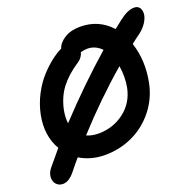

<svg xmlns="http://www.w3.org/2000/svg" viewBox="-137 -873 1079 1070"><g transform="rotate(-20 403.0 -337.5)"><path d="M59.1 58.1Q34.7 58.1 19.8 41.5Q4.9 24.9 6.3 -0.7Q7.8 -26.4 26.9 -49.8Q39.6 -64.5 64.7 -95Q89.8 -125.5 102.1 -140.1Q50.3 -229 73.2 -346.2Q85.4 -406.2 113.5 -460.2Q141.6 -514.2 176.3 -551.8Q210.9 -589.4 243.7 -614.7Q276.4 -640.1 306.2 -653.8Q317.4 -687.5 354.7 -710.2Q392.1 -732.9 446.8 -732.9Q556.6 -732.9 628.9 -652.8Q643.1 -665 675.8 -689.9Q727.5 -730 765.1 -730Q794.9 -730 803.7 -702.6Q813.5 -670.4 787.6 -629.4Q771.5 -604 744.1 -583Q716.8 -563.5 689.9 -542Q726.1 -432.6 701.2 -307.1Q683.1 -218.8 628.9 -151.4Q574.7 -84 498.3 -48.6Q421.9 -13.2 335 -13.2Q252 -13.2 186 -53.2Q164.1 -28.8 130.9 13.2Q94.7 58.1 59.1 58.1ZM203.1 -325.2Q195.8 -284.2 200.2 -250Q360.4 -421.9 525.9 -566.9Q490.2 -604 442.9 -604Q425.3 -604 402.8 -598.1Q395 -567.4 366.2 -548.8Q298.3 -504.4 258.3 -452.1Q218.3 -399.9 203.1 -325.2ZM577.1 -323.2Q588.9 -385.7 578.1 -451.2Q418 -313.5 271 -151.9Q302.2 -138.2 341.8 -138.2Q427.2 -138.2 493.4 -188.2Q559.6 -238.3 577.1 -323.2Z"/></g></svg>

Font: Shantell Sans Bouncy
Style: Italic
Weight: 600
Italic angle: -11.31°
Designer: Stephen Nixon, Anya Danilova, Shantell Martin
Foundry: Arrow Type
Version: Version 1.006;[9816181b4]